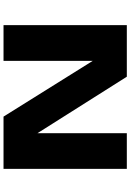

<svg xmlns="http://www.w3.org/2000/svg" viewBox="155 -895 740 1090"><g transform="rotate(-90 525.0 -350.0)"><path d="M724.5 -700H927.5V0H634.5L314 -507V0H111.5V-700H408L724.5 -193.5Z"/></g></svg>

Font: League Mono Extended ExtraBold
Style: Regular
Weight: 800
Width: 9
Designer: Tyler Finck
Foundry: The League of Moveable Type / Tyler Finck
Version: Version 2.210